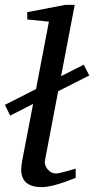

<svg xmlns="http://www.w3.org/2000/svg" viewBox="-39 -757 387 789"><path d="M328 -447 200 -382 146 -99Q142 -79 156.5 -61.5Q171 -44 191 -44Q205 -44 272 -64V-26Q177 12 133 12Q48 12 48 -61Q48 -70 52 -96L97 -330L3 -282L-19 -326L109 -391L162 -668L73 -677V-707L229 -737H268L212 -444L305 -491Z"/></svg>

Font: Veleka
Style: Italic
Weight: 400
Italic angle: -12°
Designer: Stefan Peev, Context Ltd, 2016; SIL International, 1997-2014.
Foundry: Stefan Peev, Context Ltd, 2016
Version: Version 1.000